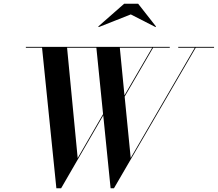

<svg xmlns="http://www.w3.org/2000/svg" viewBox="-20 -1002 1170 1032"><path d="M683 -924.5 816 -856.5 818.5 -859.5 722.5 -982H647.5L508 -859.5L511 -856.5ZM682.5 -153 650 -482.5 803 -745.5H892.5V-750H119V-745.5H206L283 10H308.5L535 -381.5L574.5 10H592.5L1032 -745.5H1130.5V-750H938V-745.5H1027ZM397.5 -152.5 340.5 -745.5H498L534 -388.5ZM624 -745.5H798L649 -489.5Z"/></svg>

Font: Bodoni* 36pt Medium
Style: Italic
Weight: 500
Italic angle: -13°
Version: Version 2.3